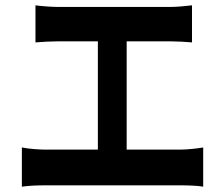

<svg xmlns="http://www.w3.org/2000/svg" viewBox="-20 -719 840 720"><path d="M742 -166C719 -162 682 -158 657 -158H455V-564H619C642 -564 679 -562 700 -560V-699C674 -696 643 -693 619 -693H197C174 -693 134 -696 113 -699V-560C133 -562 175 -564 197 -564H347V-158H149C125 -158 87 -161 62 -166V-19C89 -23 125 -24 149 -24H657C679 -24 722 -23 742 -19V-166Z"/></svg>

Font: Glow Sans TC Compressed
Style: Bold
Weight: 700
Width: 2
Designer: Ryoko NISHIZUKA (kana, bopomofo & ideographs); Paul D. Hunt (Latin, Greek & Cyrillic); Sandoll Communications, Soo-young
Version: Version 0.93